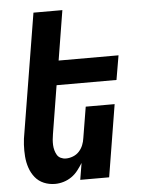

<svg xmlns="http://www.w3.org/2000/svg" viewBox="-53 -777 606 827"><g transform="rotate(-5 250.0 -363.5)"><path d="M152 8Q126 8 103.5 -1.5Q81 -11 66 -29.5Q51 -48 43 -71.5Q35 -95 33 -120.5Q31 -146 32.5 -172Q34 -198 39 -223L123 -735H248L213 -520H472L454 -415H195L161 -206Q159 -195 158 -183Q157 -171 157.5 -159.5Q158 -148 161 -137Q164 -126 169.5 -116.5Q175 -107 185.5 -102Q196 -97 208 -97Q223 -97 238.5 -103Q254 -109 265 -121Q276 -133 282 -148Q288 -163 290 -179L312 -312H437L386 0H261L273 -72Q263 -56 251 -40.5Q239 -25 223 -14Q207 -3 188.5 2.5Q170 8 152 8Z"/></g></svg>

Font: Iosevka Extrabold Oblique
Style: Regular
Weight: 800
Italic angle: -9°
Monospace: yes
Designer: Belleve Invis
Foundry: Belleve Invis
Version: Version 32.5.0; ttfautohint (v1.8.4)